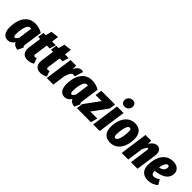

<svg xmlns="http://www.w3.org/2000/svg" viewBox="260 -2130 3463 3463"><g transform="rotate(45 1991.5 -399.0)"><path d="M483 -499 435 -159Q432 -143 432 -130Q432 -117 436.5 -108.5Q441 -100 452 -95L400 15Q358 11 326 -7.5Q294 -26 282 -60Q254 -21 223 -1.5Q192 18 150 18Q84 18 48.5 -32.5Q13 -83 13 -171Q13 -272 41.5 -358Q70 -444 134 -497.5Q198 -551 298 -551Q394 -551 483 -499ZM181 -167Q181 -133 188.5 -119.5Q196 -106 211 -106Q225 -106 239 -120.5Q253 -135 270 -161L307 -427Q294 -432 282 -432Q233 -432 207 -351.5Q181 -271 181 -167Z M686 -163Q685 -158 685 -149Q685 -116 713 -116Q731 -116 751 -127L789 -21Q761 -2 726 8Q691 18 657 18Q588 18 551.5 -20Q515 -58 515 -126Q515 -145 518 -164L553 -415H500L517 -533H576L606 -650L755 -667L737 -533H832L795 -415H721Z M1014 -163Q1013 -158 1013 -149Q1013 -116 1041 -116Q1059 -116 1079 -127L1117 -21Q1089 -2 1054 8Q1019 18 985 18Q916 18 879.5 -20Q843 -58 843 -126Q843 -145 846 -164L881 -415H828L845 -533H904L934 -650L1083 -667L1065 -533H1160L1123 -415H1049Z M1521 -540 1470 -377Q1446 -383 1433 -383Q1399 -383 1376 -345Q1353 -307 1335 -239L1302 0H1135L1209 -533H1352L1351 -445Q1401 -549 1478 -549Q1500 -549 1521 -540Z M1932 -499 1884 -159Q1881 -143 1881 -130Q1881 -117 1885.5 -108.5Q1890 -100 1901 -95L1849 15Q1807 11 1775 -7.5Q1743 -26 1731 -60Q1703 -21 1672 -1.5Q1641 18 1599 18Q1533 18 1497.5 -32.5Q1462 -83 1462 -171Q1462 -272 1490.5 -358Q1519 -444 1583 -497.5Q1647 -551 1747 -551Q1843 -551 1932 -499ZM1630 -167Q1630 -133 1637.5 -119.5Q1645 -106 1660 -106Q1674 -106 1688 -120.5Q1702 -135 1719 -161L1756 -427Q1743 -432 1731 -432Q1682 -432 1656 -351.5Q1630 -271 1630 -167Z M2344 -533 2327 -414 2117 -128H2296L2262 0H1903L1920 -120L2130 -406H1974L1993 -533Z M2560 -533 2486 0H2319L2393 -533ZM2407 -708Q2407 -755 2437.5 -785.5Q2468 -816 2513 -816Q2553 -816 2575.5 -794Q2598 -772 2598 -735Q2598 -688 2567.5 -657.5Q2537 -627 2492 -627Q2452 -627 2429.5 -649Q2407 -671 2407 -708Z M2572 -194Q2572 -289 2602 -370.5Q2632 -452 2693 -501.5Q2754 -551 2841 -551Q2931 -551 2982 -497Q3033 -443 3033 -338Q3033 -243 3003 -161.5Q2973 -80 2912.5 -31Q2852 18 2765 18Q2674 18 2623 -35.5Q2572 -89 2572 -194ZM2865 -364Q2865 -397 2856 -412Q2847 -427 2829 -427Q2798 -427 2778.5 -384.5Q2759 -342 2750 -282.5Q2741 -223 2741 -169Q2741 -135 2750 -120Q2759 -105 2777 -105Q2807 -105 2827 -147.5Q2847 -190 2856 -250.5Q2865 -311 2865 -364Z M3508 -430Q3508 -412 3505 -392L3449 0H3282L3332 -362Q3333 -368 3333 -377Q3333 -399 3320 -399Q3308 -399 3294 -376.5Q3280 -354 3255 -300L3213 0H3046L3120 -533H3265V-452Q3328 -551 3407 -551Q3454 -551 3481 -518.5Q3508 -486 3508 -430Z M3983 -404Q3977 -225 3696 -192V-178Q3696 -106 3757 -106Q3783 -106 3808 -117Q3833 -128 3866 -152L3922 -55Q3835 18 3727 18Q3635 18 3583.5 -33Q3532 -84 3532 -185Q3532 -287 3563 -370Q3594 -453 3657 -502Q3720 -551 3811 -551Q3891 -551 3938 -510Q3985 -469 3983 -404ZM3822 -404Q3822 -439 3792 -439Q3760 -439 3738.5 -397.5Q3717 -356 3706 -293Q3766 -299 3794 -331Q3822 -363 3822 -404Z"/></g></svg>

Font: Fira Sans Extra Condensed ExtraBold
Style: Italic
Weight: 800
Width: 3
Italic angle: -8°
Designer: Carrois Corporate & Edenspiekermann AG
Foundry: Carrois Corporate GbR & Edenspiekermann AG
Version: Version 4.203